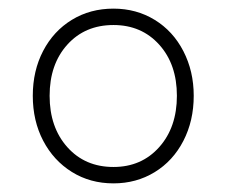

<svg xmlns="http://www.w3.org/2000/svg" viewBox="-20 -877 525 445"><path d="M56 -655Q56 -713 80 -759Q104 -805 146.5 -831Q189 -857 243 -857Q296 -857 338.5 -831Q381 -805 405 -758.5Q429 -712 429 -655Q429 -597 405 -550.5Q381 -504 338.5 -478Q296 -452 243 -452Q189 -452 146.5 -478.5Q104 -505 80 -551Q56 -597 56 -655ZM390 -655Q390 -728 349 -773.5Q308 -819 243 -819Q177 -819 136 -773.5Q95 -728 95 -655Q95 -582 136 -536Q177 -490 243 -490Q308 -490 349 -536Q390 -582 390 -655Z"/></svg>

Font: Tsukimi Rounded Light
Style: Regular
Weight: 300
Designer: Takashi Funayama
Foundry: Takashi Funayama
Version: Version 1.032; ttfautohint (v1.8.3)